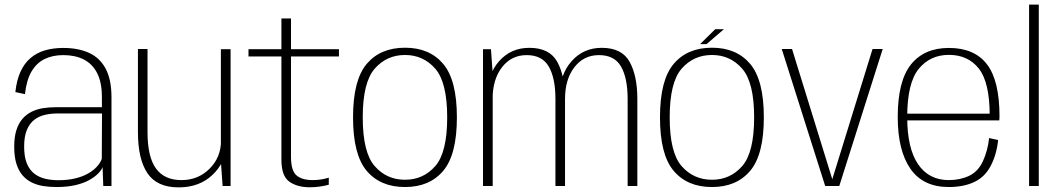

<svg xmlns="http://www.w3.org/2000/svg" viewBox="-20 -805 4590 831"><path d="M224.5 4.5Q272 4.5 307.5 -4Q343 -12.5 367.2 -26.2Q391.5 -40 405.5 -54.8Q419.5 -69.5 424 -81.5L427 0H462.5V-383.5Q462.5 -460.5 437.5 -507.5Q412.5 -554.5 365.8 -576Q319 -597.5 254 -597.5Q210 -597.5 174.2 -587Q138.5 -576.5 111.8 -553.5Q85 -530.5 68.5 -494.2Q52 -458 46.5 -406.5L88 -397.5Q94.5 -457.5 116 -494.8Q137.5 -532 172.5 -549.2Q207.5 -566.5 254 -566.5Q305 -566.5 342.2 -547.8Q379.5 -529 400.2 -489Q421 -449 421 -384.5V-341H221.5Q192.5 -341 166 -336.8Q139.5 -332.5 117 -321.5Q94.5 -310.5 77.5 -291Q60.5 -271.5 51 -242Q41.5 -212.5 41.5 -170Q41.5 -126.5 51 -96.2Q60.5 -66 77.5 -46.2Q94.5 -26.5 117.5 -15.2Q140.5 -4 167.5 0.2Q194.5 4.5 224.5 4.5ZM232 -25Q203 -25 176.2 -31.2Q149.5 -37.5 128.8 -53.2Q108 -69 96.2 -97.5Q84.5 -126 84.5 -171Q84.5 -215 96.5 -243.2Q108.5 -271.5 129 -287Q149.5 -302.5 175.8 -308.2Q202 -314 230 -314H421.5L420.5 -117.5Q415 -101.5 400.5 -85Q386 -68.5 362.5 -54.8Q339 -41 306.2 -33Q273.5 -25 232 -25Z M943.5 0H978V-592H936V-105ZM618.5 -593H577V-233Q577 -116.5 618.2 -55.2Q659.5 6 753 6Q843 6 899.8 -48.2Q956.5 -102.5 956.5 -170L936.5 -196Q936.5 -124 887 -74.8Q837.5 -25.5 765.5 -25.5Q691.5 -25.5 655 -75.8Q618.5 -126 618.5 -233Z M1320 5.5Q1363.5 5.5 1403 -5.5V-36Q1369 -25.5 1333 -25.5Q1288 -25.5 1263.8 -45.5Q1239.5 -65.5 1239.5 -126V-560.5H1447V-592H1239.5V-725H1198V-592H1055.5V-560.5H1198V-113.5Q1198 -43 1232.2 -18.8Q1266.5 5.5 1320 5.5Z M1733 4.5Q1839 4.5 1898.2 -65.5Q1957.5 -135.5 1957.5 -297Q1957.5 -458.5 1898.2 -528.5Q1839 -598.5 1733 -598.5Q1626.5 -598.5 1567.2 -528.5Q1508 -458.5 1508 -297Q1508 -135.5 1567.2 -65.5Q1626.5 4.5 1733 4.5ZM1733 -27Q1653.5 -27 1601.8 -86Q1550 -145 1550 -297Q1550 -448.5 1601.8 -507.8Q1653.5 -567 1733 -567Q1812 -567 1863.8 -507.8Q1915.5 -448.5 1915.5 -297Q1915.5 -145 1863.8 -86Q1812 -27 1733 -27Z M2070.5 0H2112.5V-485.5L2105 -592H2070.5ZM2384 0H2425.5V-377Q2425.5 -476.5 2392 -537.2Q2358.5 -598 2271 -598Q2191.5 -598 2140.5 -540.5Q2089.5 -483 2089.5 -394.5L2112 -376Q2112 -461.5 2152.8 -514Q2193.5 -566.5 2259.5 -566.5Q2326.5 -566.5 2355.2 -516.8Q2384 -467 2384 -376ZM2696.5 0H2738.5V-377Q2738.5 -477 2705 -537.5Q2671.5 -598 2584.5 -598Q2505 -598 2454 -540.2Q2403 -482.5 2403 -394.5L2425.5 -376Q2425.5 -461.5 2466 -514Q2506.5 -566.5 2572.5 -566.5Q2639.5 -566.5 2668 -516.8Q2696.5 -467 2696.5 -376Z M3061.5 4.5Q3167.5 4.5 3226.8 -65.5Q3286 -135.5 3286 -297Q3286 -458.5 3226.8 -528.5Q3167.5 -598.5 3061.5 -598.5Q2955 -598.5 2895.8 -528.5Q2836.5 -458.5 2836.5 -297Q2836.5 -135.5 2895.8 -65.5Q2955 4.5 3061.5 4.5ZM3061.5 -27Q2982 -27 2930.2 -86Q2878.5 -145 2878.5 -297Q2878.5 -448.5 2930.2 -507.8Q2982 -567 3061.5 -567Q3140.5 -567 3192.2 -507.8Q3244 -448.5 3244 -297Q3244 -145 3192.2 -86Q3140.5 -27 3061.5 -27ZM3010 -614H3038L3113 -678.5H3075.5Z M3551.5 0H3612.5L3800.5 -593H3756.5L3582 -28.5H3582.5L3408 -593H3363.5Z M4086.5 4.5V-25.5Q4000.5 -25.5 3953.5 -94.2Q3906.5 -163 3906.5 -298.5Q3906.5 -445.5 3956 -506.5Q4005.5 -567.5 4087 -567.5Q4170 -567.5 4216.8 -507.8Q4263.5 -448 4263.5 -305.5L4268.5 -313H3899.5V-284H4305Q4306 -292 4306 -300.5Q4306 -456.5 4251.5 -527Q4197 -597.5 4087 -597.5Q3980 -597.5 3922.8 -526Q3865.5 -454.5 3865.5 -298.5Q3865.5 -154 3920.2 -74.8Q3975 4.5 4086.5 4.5ZM4086.5 -25.5V4.5Q4150 4.5 4196.2 -17Q4242.5 -38.5 4268 -87.2Q4293.5 -136 4300 -199L4261 -207.5Q4255 -153 4234.5 -108Q4214 -63 4174.8 -44.2Q4135.5 -25.5 4086.5 -25.5Z M4434 0H4476V-785H4434Z"/></svg>

Font: Anybody UltraCondensed Thin ExtraLight
Style: Regular
Weight: 250
Version: Version 1.111